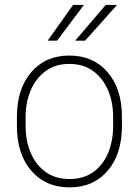

<svg xmlns="http://www.w3.org/2000/svg" viewBox="-20 -769 578 798"><path d="M283.7 -748.5H328.6L217.3 -600.1H178.2ZM419.4 -748.5H466.3L334 -600.1H292.5ZM50.3 -283.2Q50.3 -399.9 109.9 -469Q169.4 -538.1 268.1 -538.1Q367.7 -538.1 427.2 -469Q486.8 -399.9 486.8 -283.2V-245.1Q486.8 -128.4 427.5 -59.3Q368.2 9.8 269 9.8Q169.9 9.8 110.1 -59.3Q50.3 -128.4 50.3 -245.1ZM86.4 -245.1Q86.4 -183.6 107.7 -133.5Q128.9 -83.5 169.7 -54.2Q210.4 -24.9 269 -24.9Q327.6 -24.9 368.2 -54.2Q408.7 -83.5 429.4 -133.5Q450.2 -183.6 450.2 -245.1V-283.2Q450.2 -343.8 429.2 -393.6Q408.2 -443.4 367.4 -473.4Q326.7 -503.4 268.1 -503.4Q210 -503.4 169.4 -473.4Q128.9 -443.4 107.7 -393.6Q86.4 -343.8 86.4 -283.2Z"/></svg>

Font: Robert Sans ExtraLight
Style: Regular
Weight: 250
Designer: Christian Robertson (extended by Adam Twardoch)
Foundry: Google
Version: Version 12.135;April 2, 2019;FontCreator 11.5.0.2425 64-bit;